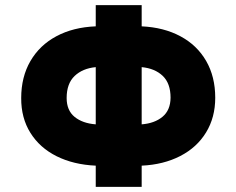

<svg xmlns="http://www.w3.org/2000/svg" viewBox="-20 -727 920 747"><path d="M531.2 -624.5Q617.2 -620.6 681.9 -585.9Q746.6 -551.3 782 -490Q817.4 -428.7 817.4 -346.7Q817.4 -270 781.7 -211.7Q746.1 -153.3 681.2 -119.9Q616.2 -86.4 531.2 -82.5V0H352.5V-82.5Q266.1 -86.4 200.4 -119.1Q134.8 -151.9 98.4 -210Q62 -268.1 62.5 -345.7Q62.5 -427.7 98.4 -489.5Q134.3 -551.3 199.7 -586.2Q265.1 -621.1 352.5 -624.5V-707H531.2ZM352.5 -243.2V-465.8Q301.3 -460.9 270.3 -431.4Q239.3 -401.9 239.3 -345.7Q239.3 -297.4 270.3 -272.2Q301.3 -247.1 352.5 -243.2ZM643.6 -346.7Q643.6 -402.8 613 -431.9Q582.5 -460.9 531.2 -465.8V-243.2Q581.5 -247.1 612.3 -272.7Q643.1 -298.3 643.6 -346.7Z"/></svg>

Font: Pretendard JP Black
Style: Regular
Weight: 900
Designer: Base glyphs from Inter by Rasmus Andersson; Hangeul glyphs from Noto Sans CJK(Source Han Sans) by Jang Soo-young and Kan
Foundry: Kil Hyung-jin
Version: Version 1.309